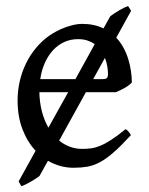

<svg xmlns="http://www.w3.org/2000/svg" viewBox="-20 -549 502 645"><path d="M342.8 -300.8Q342.8 -310.5 340.6 -325Q338.4 -339.4 332.5 -354.5L293 -283.2H324.2Q335.4 -283.2 339.1 -286.9Q342.8 -290.5 342.8 -300.8ZM112.3 -239.3Q112.8 -205.6 120.6 -175.3Q128.4 -145 142.6 -120.1L209 -239.3ZM242.2 -417.5Q216.8 -417.5 195.6 -407.7Q174.3 -397.9 158 -380.1Q141.6 -362.3 130.6 -337.6Q119.6 -313 115.2 -283.2H233.4L298.3 -400.9Q287.6 -408.2 273.9 -412.8Q260.3 -417.5 242.2 -417.5ZM420.4 -512.7 370.6 -422.4Q384.8 -407.2 394.8 -388.7Q404.8 -370.1 410.9 -350.3Q417 -330.6 419.9 -310.5Q422.9 -290.5 422.9 -272Q414.1 -262.2 399.4 -253.9Q384.8 -245.6 369.1 -239.3H268.6L178.7 -76.7Q194.8 -63.5 214.4 -56.2Q233.9 -48.8 256.8 -48.8Q272 -48.8 286.4 -50.8Q300.8 -52.7 317.4 -59.6Q334 -66.4 354.2 -79.6Q374.5 -92.8 401.9 -115.2Q408.2 -111.8 412.8 -105.5Q417.5 -99.1 419.9 -95.2Q387.2 -59.6 362.5 -37.8Q337.9 -16.1 316.2 -4.4Q294.4 7.3 273.2 11Q252 14.6 227.1 14.6Q203.6 14.6 182.1 8.5Q160.6 2.4 141.1 -8.8L112.8 42Q108.4 45.9 100.3 51Q92.3 56.2 83.5 61.3Q74.7 66.4 66.2 70.6Q57.6 74.7 51.8 76.7L42.5 60.5L99.6 -42.5Q71.8 -72.3 55.4 -115Q39.1 -157.7 39.1 -211.9Q39.1 -244.6 46.4 -276.4Q53.7 -308.1 67.6 -336.4Q81.5 -364.7 101.6 -388.7Q121.6 -412.6 147 -430.2Q157.7 -437.5 171.1 -444.6Q184.6 -451.7 199.2 -457Q213.9 -462.4 228.3 -465.6Q242.7 -468.8 255.9 -468.8Q296.4 -468.8 327.6 -453.6L350.6 -494.6Q364.7 -504.9 380.4 -514.2Q396 -523.4 410.2 -528.8Z"/></svg>

Font: Noto Serif Devanagari
Style: Regular
Weight: 400
Designer: Monotype Design Team
Foundry: Monotype Imaging Inc.
Version: Version 1.01